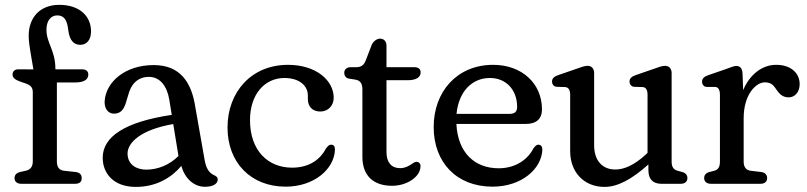

<svg xmlns="http://www.w3.org/2000/svg" viewBox="-20 -740 3250 773"><path d="M281.5 0C300 0 309 -7.5 309 -23C309 -36 301.5 -45.5 284.5 -47.5L238 -52.5C218.5 -54.5 209 -67.5 209 -89.5V-408H283C320.5 -408 335.5 -421.5 335.5 -439.5C335.5 -454 326 -461 309.5 -461H203V-462.5C203 -538 167 -566 167 -620.5C167 -655.5 184 -678 210.5 -678C235.5 -678 248 -662 253 -631L256 -611.5C261 -580 275.5 -559.5 303 -559.5C328.5 -559.5 346.5 -578.5 346.5 -614C346.5 -673.5 302 -720.5 218.5 -720.5C141.5 -720.5 95.5 -670 95.5 -596C95.5 -575 99.5 -550 102.5 -531L114.5 -460.5L53.5 -461C39 -461 30.5 -452 30.5 -440C30.5 -426.5 42 -418 65.5 -410L82 -404.5C104.5 -397 112 -387 112 -368.5V-90C112 -68 101.5 -56.5 83.5 -52.5L63 -48C47 -44.5 38.5 -36.5 38.5 -22.5C38.5 -8.5 49.5 0 66 0Z M841.5 -35C828 -41 812 -53.5 804.5 -92.5L766.5 -308C751.5 -408.5 705.5 -478 599 -478C482.5 -478 408 -410 401.5 -335.5C399 -308 411.5 -282.5 439 -282.5C471.5 -282.5 482 -306.5 491 -340.5L496.5 -358C505 -392.5 528 -430.5 579.5 -430.5C624.5 -430.5 652.5 -393 661.5 -339L671.5 -277.5C482.5 -249.5 393.5 -189.5 393.5 -105C393.5 -41.5 437.5 12 525.5 12.5C609.5 13 671 -25.5 710 -72C724 -22.5 759.5 12 805.5 12C844 12 856.5 -4.5 856.5 -16.5C856.5 -27 850.5 -30.5 841.5 -35ZM568.5 -57C532 -57 494 -75.5 493.5 -121.5C493.5 -167 549 -218.5 677.5 -240.5L698.5 -112C662 -75.5 615 -57 568.5 -57Z M1323.5 -346.5C1323.5 -416 1253 -479 1139.5 -479C992.5 -479 896 -370 896 -226.5C896 -86 989.5 11.5 1130 11.5C1245 11.5 1325.5 -59.5 1328.5 -136.5C1329 -149.5 1324 -157.5 1313.5 -157.5C1305.5 -158 1301 -153 1292.5 -142.5C1271.5 -101 1228 -65 1156 -65C1058.5 -65 986.5 -134 986.5 -256.5C986.5 -359 1044.5 -426 1125 -426C1183.5 -426 1219.5 -396.5 1219.5 -355V-341.5C1219.5 -311 1237.5 -291 1269.5 -291C1301.5 -291 1323.5 -315 1323.5 -346.5Z M1657.5 -88.5C1642.5 -89.5 1627 -63 1590.5 -63C1556.5 -63 1536 -86 1536 -127V-417H1621C1657.5 -417 1673.5 -430 1673.5 -448.5C1673.5 -463 1664 -469.5 1647 -469.5H1536V-556.5C1536 -574 1525 -584.5 1510 -584.5C1498 -584.5 1482 -574 1476 -558L1453 -498C1445 -476.5 1432.5 -469.5 1414.5 -469.5H1391.5C1376 -469.5 1366 -460 1366 -447.5C1366 -435.5 1372.5 -425.5 1384.5 -423.5L1410 -419.5C1430.5 -416.5 1439 -403.5 1439 -380V-109C1439 -30.5 1485.5 8 1558.5 8C1619 8 1669.5 -28 1672.5 -65.5C1675.5 -79.5 1667.5 -88 1657.5 -88.5Z M2148.5 -157.5C2140.5 -158 2135.5 -153 2127.5 -142.5C2106.5 -100.5 2058.5 -62.5 1987.5 -62.5C1891 -62.5 1823 -125.5 1817.5 -241H2096.5C2138.5 -241 2162 -260.5 2162 -300C2162 -404 2081 -479 1965.5 -479C1820 -479 1726 -371 1726 -228.5C1726 -87.5 1817 11.5 1963 11.5C2080.5 11.5 2160.5 -60.5 2163.5 -137C2163.5 -150 2158 -157 2148.5 -157.5ZM1952.5 -426C2017.5 -426 2062 -378.5 2062 -309.5C2062 -290 2052 -281.5 2030.5 -281.5H1818C1826.5 -370.5 1879.5 -426 1952.5 -426Z M2708 -52.5C2693 -56.5 2684 -66.5 2684 -89.5V-446C2684 -463.5 2674 -475 2657.5 -475C2645 -475 2630 -469 2611.5 -462.5L2539 -437.5C2522.5 -432 2514.5 -423.5 2514.5 -412C2514.5 -401 2521.5 -391 2533.5 -390.5L2566.5 -389.5C2580 -389 2587 -379 2587 -358.5V-124.5L2578.5 -116.5C2533.5 -75.5 2493 -57.5 2457.5 -57.5C2406 -57.5 2372 -92 2372 -156V-446C2372 -463.5 2362 -475 2345.5 -475C2333 -475 2318 -469 2299.5 -462.5L2227 -437.5C2210.5 -432 2202.5 -423.5 2202.5 -412C2202.5 -401 2209.5 -391 2221.5 -390.5L2254.5 -389.5C2268 -389 2275.5 -379 2275.5 -358.5V-131.5C2275.5 -45 2333 12.5 2413.5 12.5C2466.5 12.5 2523 -17.5 2590.5 -78V-54.5C2590.5 -17.5 2609.5 0 2643.5 0H2720C2737.5 0 2747.5 -8.5 2747.5 -23C2747.5 -35 2741 -43.5 2726.5 -47.5Z M3041 0C3058.5 0 3068.5 -8.5 3068.5 -23C3068.5 -36 3060.5 -45.5 3044 -47.5L3002.5 -52.5C2983.5 -55 2974 -67.5 2974 -89.5V-263.5C2974 -362 3025 -408.5 3059 -408.5C3080.5 -408.5 3091.5 -400 3100.5 -387L3107.5 -377C3119.5 -360 3132.5 -348 3155.5 -348C3180.5 -348 3199.5 -370 3199.5 -401C3199.5 -447 3162.5 -479 3105.5 -479C3051.5 -479.5 2999.5 -443 2972 -377L2969.5 -443.5C2968.5 -466 2959 -474.5 2944 -474.5C2934.5 -474.5 2920 -468 2903 -462L2830.5 -437C2814.5 -431.5 2806.5 -423 2806.5 -411.5C2806.5 -400.5 2813.5 -390 2825.5 -390H2858.5C2872 -390 2878.5 -378.5 2878.5 -358V-89.5C2878.5 -66.5 2870.5 -56.5 2855.5 -52.5L2836 -47.5C2822 -44 2815 -35 2815 -23C2815 -8.5 2825.5 0 2842.5 0Z"/></svg>

Font: dr Title
Style: Regular
Weight: 400
Version: Version 1.000;hotconv 1.0.109;makeotfexe 2.5.65596